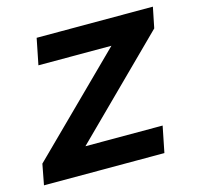

<svg xmlns="http://www.w3.org/2000/svg" viewBox="-100 -622 728 710"><g transform="rotate(-15 264.0 -267.0)"><path d="M-16 0 -1 -79 402 -477 424 -434H79L99 -534H544L528 -455L126 -57L102 -100H465L445 0Z"/></g></svg>

Font: MOST Montserrat SemiBold
Style: Italic
Weight: 600
Italic angle: -11.3°
Designer: Julieta Ulanovsky
Foundry: Julieta Ulanovsky
Version: Version 8.000;March 11, 2024;FontCreator 15.0.0.2926 64-bit